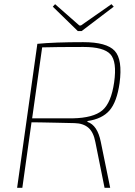

<svg xmlns="http://www.w3.org/2000/svg" viewBox="-20 -900 646 920"><path d="M353 -751 233 -868 244 -880 360 -778H368L514 -880L525 -868L371 -751ZM62 0 159 -690Q240 -698 379 -698Q491 -698 529.5 -656.5Q568 -615 553 -502Q540 -411 504.5 -370.5Q469 -330 399 -320V-316Q447 -300 463 -220L508 0H481L437 -219Q428 -267 403.5 -288Q379 -309 338 -310Q299 -311 250.5 -312Q202 -313 175 -313.5Q148 -314 131 -314L87 0ZM134 -333H329Q427 -335 470 -371Q513 -407 527 -506Q541 -605 509 -640Q477 -675 380 -675Q248 -675 182 -673Z"/></svg>

Font: Ezarion Thin
Style: Italic
Weight: 250
Italic angle: -8°
Designer: Natanael Gama
Version: Version 1.001;PS 001.001;hotconv 1.0.70;makeotf.lib2.5.58329